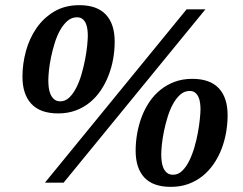

<svg xmlns="http://www.w3.org/2000/svg" viewBox="-20 -707 940 743"><path d="M319.8 -568.8Q319.8 -579.6 318.4 -592.3Q316.9 -605 312.5 -615.5Q308.1 -626 299.8 -633.1Q291.5 -640.1 277.8 -640.1Q257.3 -640.1 241.2 -626.2Q225.1 -612.3 212.6 -590.1Q200.2 -567.9 191.7 -540.3Q183.1 -512.7 177.5 -485.6Q171.9 -458.5 169.4 -434.6Q167 -410.6 167 -396Q167 -383.8 168.5 -369.6Q169.9 -355.5 175 -343.3Q180.2 -331.1 189.2 -323Q198.2 -314.9 213.9 -314.9Q232.9 -314.9 248.3 -329.8Q263.7 -344.7 275.6 -368.4Q287.6 -392.1 295.9 -421.1Q304.2 -450.2 309.6 -478.3Q314.9 -506.3 317.4 -530.8Q319.8 -555.2 319.8 -568.8ZM755.9 -285.2Q755.9 -295.4 754.4 -307.6Q752.9 -319.8 748.5 -330.3Q744.1 -340.8 735.8 -347.9Q727.5 -355 713.9 -355Q693.4 -355 677.5 -340.8Q661.6 -326.7 649.4 -304.4Q637.2 -282.2 628.7 -254.4Q620.1 -226.6 614.5 -199.2Q608.9 -171.9 606.4 -147.9Q604 -124 604 -108.9Q604 -97.2 605.5 -83.5Q606.9 -69.8 611.8 -58.1Q616.7 -46.4 625.7 -38.6Q634.8 -30.8 649.9 -30.8Q669.4 -30.8 684.8 -45.7Q700.2 -60.5 711.9 -84Q723.6 -107.4 732.2 -136.5Q740.7 -165.5 745.8 -193.8Q751 -222.2 753.4 -246.6Q755.9 -271 755.9 -285.2ZM423.8 -545.9Q423.8 -512.7 418 -479.5Q412.1 -446.3 400.1 -415.3Q388.2 -384.3 370.1 -357.4Q352.1 -330.6 327.9 -310.8Q303.7 -291 272.9 -279.5Q242.2 -268.1 205.1 -268.1Q135.7 -268.1 101.3 -305.2Q66.9 -342.3 66.9 -410.2Q66.9 -459.5 80.3 -509Q93.8 -558.6 121.1 -598.1Q148.4 -637.7 189.9 -662.4Q231.4 -687 287.1 -687Q355.5 -687 389.6 -650.6Q423.8 -614.3 423.8 -545.9ZM226.1 0H153.8L702.1 -670.9H774.9ZM860.8 -261.2Q860.8 -228 855 -194.6Q849.1 -161.1 837.2 -130.1Q825.2 -99.1 806.9 -72.5Q788.6 -45.9 764.2 -26.1Q739.7 -6.3 709 4.9Q678.2 16.1 641.1 16.1Q572.3 16.1 538.6 -20Q504.9 -56.2 504.9 -124Q504.9 -156.7 510.7 -190.2Q516.6 -223.6 528.3 -254.6Q540 -285.6 558.1 -312.5Q576.2 -339.4 600.6 -359.1Q625 -378.9 655.8 -390.4Q686.5 -401.9 724.1 -401.9Q792.5 -401.9 826.7 -365.5Q860.8 -329.1 860.8 -261.2Z"/></svg>

Font: Charis SIL CyrE
Style: Bold Italic
Weight: 700
Italic angle: -11°
Foundry: SIL International
Version: Version 5.000